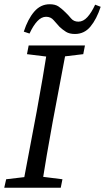

<svg xmlns="http://www.w3.org/2000/svg" viewBox="-23 -884 494 904"><path d="M-3 0 6 -40 133 -55H151L271 -40L263 0ZM82 0 150 -360Q164 -437 177.5 -515Q191 -593 203 -670H293L225 -310Q211 -233 197.5 -155Q184 -77 172 0ZM104 -629 112 -670H377L369 -629L244 -614H225ZM89 -735Q108 -794 138 -829Q168 -864 211 -864Q237 -864 252.5 -853.5Q268 -843 284 -827Q298 -814 311 -798Q324 -782 346 -782Q369 -782 388.5 -803.5Q408 -825 425 -862L451 -852Q432 -794 403 -759Q374 -724 330 -724Q304 -724 288 -734Q272 -744 258 -757Q243 -773 229.5 -789Q216 -805 194 -805Q172 -805 152.5 -784Q133 -763 116 -726Z"/></svg>

Font: Source Serif 4
Style: Italic
Weight: 400
Italic angle: -12°
Designer: Frank Grießhammer
Foundry: Adobe Systems Incorporated
Version: Version 4.004;hotconv 1.0.116;makeotfexe 2.5.65601